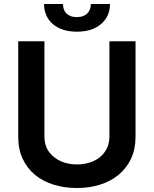

<svg xmlns="http://www.w3.org/2000/svg" viewBox="-20 -935 774 966"><path d="M366.8 11Q303.6 11 249.6 -5.9Q195.7 -22.7 156.1 -55.4Q116.5 -88.1 94.1 -136Q71.7 -183.9 71.7 -246.4V-727.3H203.5V-249.6Q203.5 -202.4 226.6 -170.8Q239 -154.1 254.8 -142.2Q270.6 -130.3 288.7 -122.7Q306.8 -115.1 326.7 -111.3Q346.6 -107.6 366.8 -107.6Q398.8 -107.6 428.4 -116.3Q458.1 -125 480.6 -142.6Q503.2 -160.2 516.9 -186.8Q530.5 -213.4 530.5 -249.6V-727.3H661.9V-246.4Q661.9 -184.7 639.4 -136.7Q616.8 -88.8 577.2 -55.9Q537.6 -23.1 483.7 -6Q429.7 11 366.8 11ZM366.8 -775.6Q327.4 -775.6 296.7 -785.9Q266 -796.2 245 -814.5Q224.1 -832.7 212.9 -858.3Q201.7 -883.9 201.3 -914.8H296.9Q296.9 -902.7 300.2 -891Q303.6 -879.3 311.8 -869.9Q320 -860.4 333.5 -854.8Q346.9 -849.1 366.8 -849.1Q384.9 -849.1 398.3 -854.2Q411.6 -859.4 420.1 -868.3Q428.6 -877.1 432.9 -889.2Q437.1 -901.3 437.1 -914.8H533.4Q533.4 -852.6 488.3 -813.9Q443.5 -775.6 366.8 -775.6Z"/></svg>

Font: Linik Sans SemiBold
Style: Regular
Weight: 600
Designer: Fonts by Rasmus Andersson / Changes by Cristiano Sobral with parts from Marc Monis
Foundry: rsms
Version: Version 3.020; ttfautohint (v1.6)